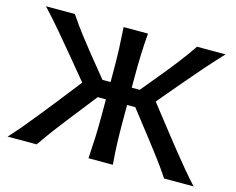

<svg xmlns="http://www.w3.org/2000/svg" viewBox="-99 -860 1241 1008"><g transform="rotate(15 521.5 -356.5)"><path d="M16 0Q45.5 -31.5 80.8 -73.5Q116 -115.5 151 -159.5Q186 -203.5 216.5 -241.5L321 -375L223.5 -493Q178.5 -547.5 132.2 -602Q86 -656.5 33.5 -713H190.5Q227 -659 258.8 -617.5Q290.5 -576 324 -534.5L420 -416.5H464V-474.5Q464 -542.5 461.8 -598Q459.5 -653.5 455.5 -713H588Q583 -653.5 581 -597.8Q579 -542 579 -474.5V-416.5H622.5L719.5 -534.5Q753.5 -576 785.5 -617.5Q817.5 -659 854.5 -713H1009.5Q956 -656 908.8 -601.8Q861.5 -547.5 815.5 -493L719.5 -379L827.5 -241Q857.5 -203 892.5 -159Q927.5 -115 962.5 -73.2Q997.5 -31.5 1027 0H866.5Q833 -50.5 800 -94.2Q767 -138 734.5 -180L623.5 -322.5H579V-234.5Q579 -168 581 -113.2Q583 -58.5 588 0H455.5Q459.5 -58.5 461.8 -113.2Q464 -168 464 -234.5V-322.5H419.5L310 -183Q275.5 -139 242 -94.8Q208.5 -50.5 174 0Z"/></g></svg>

Font: Commissioner Flair Medium
Style: Regular
Weight: 500
Designer: Kostas Bartsokas
Foundry: Kostas Bartsokas
Version: Version 1.000; ttfautohint (v1.8.3)